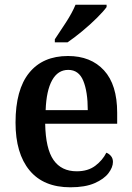

<svg xmlns="http://www.w3.org/2000/svg" viewBox="-20 -786 560 816"><path d="M279 10Q165 10 105.5 -62Q46 -134 46 -265Q46 -405 104 -476.5Q162 -548 269 -548Q366 -548 422 -487Q478 -426 478 -307V-260H172Q174 -154 207.5 -106Q241 -58 306 -58Q354 -58 385 -81.5Q416 -105 432 -137Q443 -133 451.5 -123Q460 -113 460 -98Q460 -75 441 -50Q422 -25 382 -7.5Q342 10 279 10ZM353 -318Q353 -396 334 -442.5Q315 -489 270 -489Q226 -489 201.5 -445Q177 -401 174 -318ZM213 -619Q234 -650 260.5 -691Q287 -732 301 -766H433V-756Q421 -739 392.5 -710.5Q364 -682 329.5 -653.5Q295 -625 267 -606H213Z"/></svg>

Font: Noto Serif Lao SemiCondensed SemiBold
Style: Regular
Weight: 600
Width: 4
Designer: Monotype Design Team
Foundry: Monotype Imaging Inc.
Version: Version 2.003; ttfautohint (v1.8.4.7-5d5b)